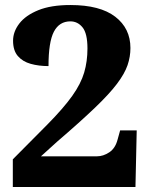

<svg xmlns="http://www.w3.org/2000/svg" viewBox="-20 -744 599 764"><path d="M31 0V-110L169 -249Q233 -314 267.5 -362.5Q302 -411 315 -455.5Q328 -500 328 -551Q328 -611 308.5 -635Q289 -659 260 -659Q216 -659 194.5 -618Q173 -577 173 -481Q134 -481 102 -490Q70 -499 51 -521Q32 -543 32 -582Q32 -618 57 -650.5Q82 -683 132.5 -703.5Q183 -724 260 -724Q378 -724 438.5 -677.5Q499 -631 499 -553Q499 -518 487.5 -484.5Q476 -451 445.5 -410.5Q415 -370 357 -314.5Q299 -259 207 -180L143 -122H366Q391 -122 415 -138Q439 -154 448 -189L458 -225H524L519 0Z"/></svg>

Font: Noto Serif Tamil ExtraBold
Style: Regular
Weight: 800
Designer: Indian Type Foundry, Tom Grace, and the Monotype Design Team
Foundry: Monotype Imaging Inc.
Version: Version 2.004; ttfautohint (v1.8.4.7-5d5b)